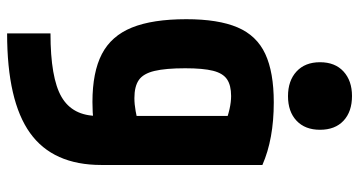

<svg xmlns="http://www.w3.org/2000/svg" viewBox="-255 -535 1010 540"><g transform="rotate(90 250.0 -265.0)"><path d="M74 98Q199 98 252.5 67Q306 36 306 -35V-462L337 -390Q307 -401 287 -405.5Q267 -410 250 -410Q220 -410 203 -398.5Q186 -387 179 -359Q172 -331 172 -281Q172 -226 179.5 -194.5Q187 -163 205 -150.5Q223 -138 256 -138Q273 -138 292.5 -141.5Q312 -145 341 -152L375 -30Q350 -26 323 -23Q296 -20 267 -20Q183 -20 132 -46.5Q81 -73 57.5 -131Q34 -189 34 -284Q34 -374 57 -428Q80 -482 131.5 -506Q183 -530 268 -530Q371 -530 444 -498V-45Q444 91 354 155.5Q264 220 74 220ZM250.5 -570Q207 -570 181 -594Q155 -618 155 -660Q155 -702.4 181.1 -726.2Q207.2 -750 250 -750Q294 -750 319.5 -726.2Q345 -702.4 345 -660Q345 -618 319.5 -594Q294 -570 250.5 -570Z"/></g></svg>

Font: M PLUS 1 Code
Style: Regular
Weight: 400
Designer: Coji Morishita
Foundry: UNDERFOREST DESIGN
Version: Version 1.005